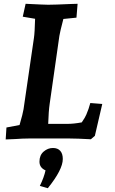

<svg xmlns="http://www.w3.org/2000/svg" viewBox="-20 -730 604 1012"><path d="M14 -58 83 -71Q101 -133 104 -154L159 -531Q163 -557 165 -631L100 -642L115 -710Q215 -705 234 -705Q268 -705 354 -709L389 -710L383 -637L314 -630Q296 -561 293 -541L242 -184Q236 -143 234 -77H332Q369 -77 411 -85Q430 -113 435 -126Q448 -156 456 -187L519 -182L480 -14L459 4Q385 0 349 0H130Q101 0 59 3Q44 3 10 5ZM190 250Q212 205 220 168Q188 154 188 122Q188 88 210 69Q232 50 259 50Q284 50 297.5 65Q311 80 311 108Q311 164 232 262Z"/></svg>

Font: Andada Pro ExtraBold
Style: Italic
Weight: 800
Italic angle: -6.99998°
Designer: Carolina Giovagnoli
Foundry: Huerta Tipografica
Version: Version 3.005; ttfautohint (v1.8.4)